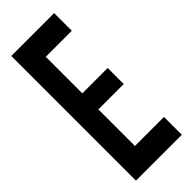

<svg xmlns="http://www.w3.org/2000/svg" viewBox="-236 -746 776 776"><g transform="rotate(-45 152.0 -358.5)"><path d="M23.9 -2V-714.8H269V-613.8H120.1V-404.8H265.1V-313H120.1V-104H286.1V-2Z"/></g></svg>

Font: Fundamental  Brigade Condensed
Style: Regular
Weight: 400
Width: 3
Designer: Peter Wiegel, original typeface by Carl Albert Fahrenwaldt 1901
Foundry: Peter Wiegel
Version: Version 0.000 2012 initial release